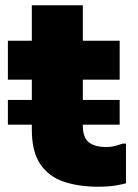

<svg xmlns="http://www.w3.org/2000/svg" viewBox="-20 -702 526 730"><path d="M435 -322V-228H10V-322ZM354 8Q280 8 223 -11Q166 -30 133.5 -77.5Q101 -125 101 -209V-682H295V-224Q295 -180 317 -161.5Q339 -143 385 -143Q403 -143 419 -147.5Q435 -152 447 -156H459V-5Q436 1 412 4.5Q388 8 354 8ZM10 -399V-547H435V-399Z"/></svg>

Font: Kufam ExtraBold
Style: Regular
Weight: 800
Designer: Wael Morcos, Artur Schmal
Foundry: Original Type
Version: Version 1.300; ttfautohint (v1.8.3)